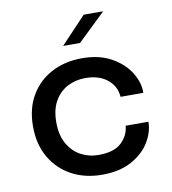

<svg xmlns="http://www.w3.org/2000/svg" viewBox="-83 -810 798 893"><g transform="rotate(-10 315.5 -364.0)"><path d="M328.5 10.5Q248 10.5 185 -23.2Q122 -57 85.8 -119.2Q49.5 -181.5 49.5 -266.5Q49.5 -351 85.8 -412.2Q122 -473.5 185 -506.5Q248 -539.5 328.5 -539.5Q409 -539.5 465.5 -508.2Q522 -477 552 -430Q582 -383 582 -335V-331.5H474.5Q474.5 -334 474 -337.2Q473.5 -340.5 473 -343.5Q466.5 -387.5 428 -416.8Q389.5 -446 327.5 -446Q281.5 -446 243.5 -426.2Q205.5 -406.5 182.5 -366.5Q159.5 -326.5 159.5 -266.5Q159.5 -206.5 182.2 -165.8Q205 -125 243.2 -104Q281.5 -83 327.5 -83Q401.5 -83 436.2 -116.5Q471 -150 474.5 -195H582Q582 -146.5 553 -99Q524 -51.5 467.5 -20.5Q411 10.5 328.5 10.5ZM252.5 -611 372 -737.5H464L332.5 -611Z"/></g></svg>

Font: Epilogue Medium
Style: Regular
Weight: 500
Designer: Tyler Finck
Foundry: Etcetera Type Co
Version: Version 2.111; ttfautohint (v1.8.3)